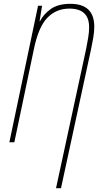

<svg xmlns="http://www.w3.org/2000/svg" viewBox="-20 -744 529 1004"><path d="M299 240 456 -486Q462 -513 467.5 -545.5Q473 -578 473 -604Q473 -724 348 -724Q283 -724 245 -696.5Q207 -669 189 -633H187L200 -714H179L29 0H55L157 -486Q181 -603 227.5 -651Q274 -699 343 -699Q446 -699 446 -602Q446 -576 441.5 -549Q437 -522 431 -491L273 240Z"/></svg>

Font: Noto Sans Display SemiCondensed Thin
Style: Italic
Weight: 250
Width: 4
Designer: Monotype Design team
Foundry: Monotype Imaging Inc.
Version: 1.000